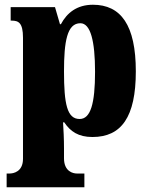

<svg xmlns="http://www.w3.org/2000/svg" viewBox="-20 -566 630 810"><path d="M8 224H336V166H304C289 166 250 158 250 102V60C250 19 248 -18 246 -50H251C277 -11 311 12 370 12C492 12 553 -72 553 -265C553 -460 490 -546 372 -546C304 -546 262 -511 237 -464H233L212 -536H25V-479H29C58 -479 77 -470 77 -407V104C77 159 36 166 21 166H8ZM316 -64C263 -64 250 -127 250 -265C250 -391 263 -468 319 -468C362 -468 381 -393 381 -263C381 -128 362 -64 316 -64Z"/></svg>

Font: Noto Serif Ethiopic Condensed Black
Style: Regular
Weight: 900
Width: 3
Designer: Monotype Design Team
Foundry: Monotype Imaging Inc.
Version: Version 2.102